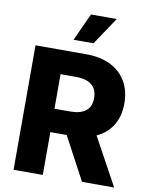

<svg xmlns="http://www.w3.org/2000/svg" viewBox="-99 -1003 838 1074"><g transform="rotate(10 320.0 -465.5)"><path d="M53.7 -707H342.8Q421.9 -707 479.7 -678.7Q537.6 -650.4 568.6 -597.4Q599.6 -544.4 599.6 -472.7Q599.6 -400.4 568.1 -348.6Q536.6 -296.9 477.5 -270L625 0H442.4L312.5 -243.2H219.7V0H53.7ZM307.6 -376Q427.7 -376 427.7 -472.7Q427.7 -522 397.2 -547.1Q366.7 -572.3 307.6 -572.3H219.7V-376ZM329.1 -930.7H475.6L371.1 -774.4H257.8Z"/></g></svg>

Font: Pretendard Std ExtraBold
Style: Regular
Weight: 800
Designer: Base glyphs from Inter by Rasmus Andersson; Hangeul glyphs from Noto Sans CJK(Source Han Sans) by Jang Soo-young and Kan
Foundry: Kil Hyung-jin
Version: Version 1.309